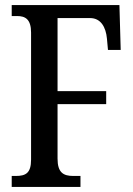

<svg xmlns="http://www.w3.org/2000/svg" viewBox="-20 -734 524 754"><path d="M26 0H296V-43H268C229 -43 206 -56 206 -111V-325H397V-376H206V-663H334C376 -663 396 -627 400 -582L404 -538H454L449 -714H26V-671H47C79 -671 102 -659 102 -606V-107C102 -54 81 -43 42 -43H26Z"/></svg>

Font: Noto Serif Devanagari ExtraCondensed Medium
Style: Regular
Weight: 500
Width: 2
Designer: Universal Thirst, Indian Type Foundry and the Monotype Design Team
Foundry: Monotype Imaging Inc.
Version: Version 2.004